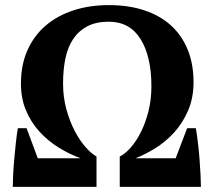

<svg xmlns="http://www.w3.org/2000/svg" viewBox="-20 -732 837 752"><path d="M30 0Q30 -18 31.5 -48Q33 -78 36 -111Q39 -144 42.5 -176Q46 -208 50 -230H84L128 -112H296Q252 -128 210 -154Q168 -180 135 -216Q102 -252 82 -299Q62 -346 62 -405Q62 -477 87 -534Q112 -591 157.5 -630.5Q203 -670 266.5 -691Q330 -712 406 -712Q484 -712 545.5 -691.5Q607 -671 649.5 -632.5Q692 -594 715 -538Q738 -482 738 -410Q738 -348 716.5 -298.5Q695 -249 661.5 -212.5Q628 -176 587.5 -151Q547 -126 510 -112H668L713 -230H747Q751 -207 755 -174.5Q759 -142 761.5 -109Q764 -76 765.5 -46.5Q767 -17 767 0H449V-119Q470 -129 492 -154Q514 -179 532 -215Q550 -251 561.5 -296.5Q573 -342 573 -394Q573 -511 530.5 -579Q488 -647 406 -647Q357 -647 323 -629.5Q289 -612 267.5 -580.5Q246 -549 236.5 -504.5Q227 -460 227 -405Q227 -351 240 -304Q253 -257 272.5 -219.5Q292 -182 315 -156Q338 -130 358 -119V0Z"/></svg>

Font: PT Serif
Style: Bold Italic
Weight: 700
Italic angle: -12°
Designer: A.Korolkova, O.Umpeleva, V.Yefimov
Foundry: ParaType Ltd
Version: Version 1.000W OFL